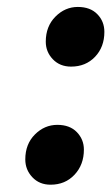

<svg xmlns="http://www.w3.org/2000/svg" viewBox="-20 -506 313 539"><path d="M179.5 -319Q148 -319 128.2 -339.8Q108.5 -360.5 108.5 -389Q108.5 -432 135.5 -459.2Q162.5 -486.5 198.5 -486.5Q233.5 -486.5 253.2 -466.2Q273 -446 273 -416.5Q273 -374 246.8 -346.5Q220.5 -319 179.5 -319ZM122 12.5Q90.5 12.5 70.8 -8.5Q51 -29.5 51 -58.5Q51 -101.5 78 -128.5Q105 -155.5 141 -155.5Q176 -155.5 195.8 -135Q215.5 -114.5 215.5 -86Q215.5 -43.5 189.2 -15.5Q163 12.5 122 12.5Z"/></svg>

Font: Overpass ExtraBold
Style: Italic
Weight: 800
Italic angle: -10°
Designer: Delve Withrington, Dave Bailey, Thomas Jockin
Foundry: Delve Fonts LLC
Version: Version 4.000